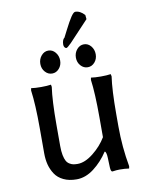

<svg xmlns="http://www.w3.org/2000/svg" viewBox="-86 -818 693 898"><g transform="rotate(-10 260.0 -369.5)"><path d="M262.2 -643.1Q263.2 -644.5 281.5 -680.7Q299.8 -716.8 312.7 -736.3Q325.7 -755.9 334 -755.9Q356.9 -755.9 377.9 -732.9L379.9 -712.9L288.1 -615.2Q269 -596.2 264.2 -596.2Q259.8 -596.2 255.9 -601.3Q252 -606.4 252 -613.8Q252 -634.8 262.2 -645ZM324.2 -753.9 323.2 -752.9Q324.2 -752.9 324.2 -753.9ZM357.9 -86.9 356 -87.9Q327.1 -43.5 287.4 -13.2Q247.6 17.1 205.1 17.1Q169.4 17.1 143.3 4.6Q117.2 -7.8 103 -29.3Q88.9 -50.8 82.5 -75.4Q76.2 -100.1 76.2 -128.9V-250Q76.2 -361.3 66.9 -429.2L68.8 -439.9Q86.9 -437 116.2 -437Q144.5 -437 163.1 -439.9L165 -429.2Q155.8 -366.2 155.8 -250V-149.9Q155.8 -124.5 159.4 -106.4Q163.1 -88.4 168.7 -78.1Q174.3 -67.9 183.6 -62.3Q192.9 -56.6 201.4 -54.9Q210 -53.2 222.2 -53.2Q256.8 -53.2 296.4 -84.5Q335.9 -115.7 359.9 -155.8V-250Q359.9 -364.7 351.1 -429.2L353 -439.9Q371.6 -437 399.9 -437Q428.7 -437 446.8 -439.9L449.2 -429.2Q439.9 -366.2 439.9 -250V-192.9Q439.9 -94.7 457 -1L455.1 9.8Q435.5 6.8 410.2 6.8Q395.5 6.8 376 9.8Q368.2 9.8 367.2 -10.7Q366.2 -31.2 365.5 -56.2Q364.7 -81.1 357.9 -87.9ZM144.8 -505.9Q130.9 -521.5 130.9 -543.9Q130.9 -566.4 144.8 -582.8Q158.7 -599.1 178.2 -599.1Q197.8 -599.1 211.4 -582.8Q225.1 -566.4 225.1 -543.9Q225.1 -521.5 211.4 -505.9Q197.8 -490.2 178.2 -490.2Q158.7 -490.2 144.8 -505.9ZM313.7 -505.9Q299.8 -521.5 299.8 -543.9Q299.8 -566.4 313.7 -582.8Q327.6 -599.1 347.2 -599.1Q366.7 -599.1 380.4 -582.8Q394 -566.4 394 -543.9Q394 -521.5 380.4 -505.9Q366.7 -490.2 347.2 -490.2Q327.6 -490.2 313.7 -505.9Z"/></g></svg>

Font: Linear Smooth Low Contrast
Style: Regular
Weight: 500
Designer: Philipp H. Poll, Flanker
Foundry: Philipp H. Poll, reworked by Flanker
Version: Version 1.010 | FøM Fix